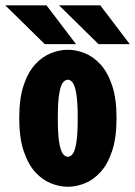

<svg xmlns="http://www.w3.org/2000/svg" viewBox="-35 -702 515 733"><path d="M224.1 11Q193 11 160.1 -1.8Q127.3 -14.6 99.9 -44.5Q72.5 -74.3 55.5 -125Q38.4 -175.7 38.4 -251Q38.4 -326.3 55.3 -376.5Q72.1 -426.8 99.7 -456.6Q127.3 -486.4 159.9 -499.2Q192.6 -512 224.1 -512Q255.4 -512 288 -499.2Q320.6 -486.4 348.2 -456.6Q375.8 -426.8 392.8 -376.5Q409.9 -326.3 409.9 -251Q409.9 -175.7 392.8 -125Q375.8 -74.3 348.2 -44.5Q320.6 -14.6 288 -1.8Q255.4 11 224.1 11ZM224.1 -103.4Q233.9 -103.4 242.5 -114.3Q251.1 -125.1 256.4 -156.9Q261.7 -188.6 261.7 -251Q261.7 -312.4 256.4 -343.9Q251.1 -375.4 242.5 -386.5Q233.9 -397.6 224.1 -397.6Q213.6 -397.6 204.9 -386.5Q196.3 -375.4 191 -343.9Q185.7 -312.4 185.7 -251Q185.7 -188.6 191.2 -156.9Q196.7 -125.1 205.4 -114.3Q214 -103.4 224.1 -103.4ZM460.4 -533.5H341.1L190.4 -681.6H347.9ZM255.2 -533.5H135.9L-14.8 -681.6H142.6Z"/></svg>

Font: League Mono Thin Condensed
Style: Regular
Weight: 100
Width: 1
Designer: Tyler Finck
Foundry: The League of Moveable Type / Tyler Finck
Version: Version 2.300;RELEASE